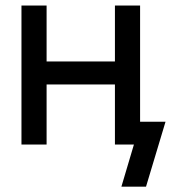

<svg xmlns="http://www.w3.org/2000/svg" viewBox="-20 -536 634 712"><path d="M428.2 -308.1V-222.7H129.9V-308.1ZM152.8 -515.6V0H59.6V-515.6ZM499.5 -515.6V0H406.2V-515.6ZM430.2 156.2 476.6 0H443.8V-84.5H593.8L521.5 156.2Z"/></svg>

Font: Inter Cardless Display
Style: Regular
Weight: 400
Designer: Rasmus Andersson
Foundry: rsms
Version: Version 4.001;git-9221beed3